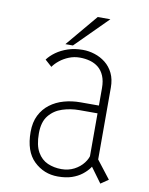

<svg xmlns="http://www.w3.org/2000/svg" viewBox="-77 -711 605 778"><g transform="rotate(10 225.0 -322.0)"><path d="M389.5 9.5 332.5 -68.5 350 -103.5 421 -12ZM332 -105 357 -74Q351.5 -61.5 340.8 -46.8Q330 -32 313 -18.8Q296 -5.5 271.8 2.8Q247.5 11 214.5 11Q157 11 116 -28.5Q75 -68 75 -148Q75 -188 89.5 -216.8Q104 -245.5 128.8 -264.2Q153.5 -283 185.8 -292Q218 -301 253 -301H337V-269H254Q218 -269 184.8 -258.2Q151.5 -247.5 130.2 -221.2Q109 -195 109 -148Q109 -99 125 -71.2Q141 -43.5 167 -32.2Q193 -21 223.5 -21Q252.5 -21 276 -33.2Q299.5 -45.5 314.2 -64.8Q329 -84 332 -105ZM226 -512Q251 -512 275.2 -504.2Q299.5 -496.5 319.8 -480.5Q340 -464.5 352 -439.8Q364 -415 364 -381V-71L329 -80V-373Q329 -402.5 320.2 -423Q311.5 -443.5 296.5 -455.8Q281.5 -468 261.8 -473.5Q242 -479 220 -479Q196 -479 175 -470.5Q154 -462 137.8 -449Q121.5 -436 112 -422L84 -447Q96.5 -464 117 -478.8Q137.5 -493.5 165 -502.8Q192.5 -512 226 -512ZM152 -522.5 262 -653.5H314L183 -522.5Z"/></g></svg>

Font: League Mono Thin Condensed
Style: Regular
Weight: 100
Width: 1
Designer: Tyler Finck
Foundry: The League of Moveable Type / Tyler Finck
Version: Version 2.300;RELEASE